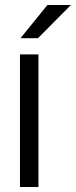

<svg xmlns="http://www.w3.org/2000/svg" viewBox="-20 -749 304 769"><path d="M62 -596 170 -729H264L132 -596ZM60 0V-531H134V0Z"/></svg>

Font: Mina
Style: Regular
Weight: 400
Version: Version 1.000